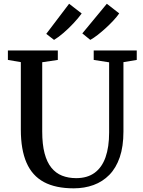

<svg xmlns="http://www.w3.org/2000/svg" viewBox="-20 -1018 779 1046"><path d="M381.5 8Q283 8 219.2 -26.2Q155.5 -60.5 124.5 -131.5Q93.5 -202.5 93.5 -312V-679.5L23 -691.5V-743H295V-691.5L210 -679V-301.5Q210 -231.5 222.8 -183Q235.5 -134.5 259.8 -104.5Q284 -74.5 318.2 -61Q352.5 -47.5 395 -47.5Q456 -47.5 495.8 -76.8Q535.5 -106 555 -161.5Q574.5 -217 574.5 -296V-678.5L490.5 -691.5V-743H725V-691.5L652.5 -679.5V-301.5Q652.5 -220 632.5 -161.5Q612.5 -103 575.8 -65.5Q539 -28 489.5 -10Q440 8 381.5 8ZM471.5 -801 428.5 -836 562 -997.5 629.5 -945Q616 -925.5 596.5 -904.8Q577 -884 555 -864Q533 -844 511.8 -827.5Q490.5 -811 472.5 -801ZM274 -801 232 -833.5 356.5 -997.5 425 -944.5Q406.5 -919 380.2 -891Q354 -863 326.2 -839Q298.5 -815 275 -801Z"/></svg>

Font: Merriweather 20pt Medium
Style: Regular
Weight: 500
Version: Version 2.100